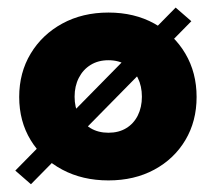

<svg xmlns="http://www.w3.org/2000/svg" viewBox="-20 -455 546 497"><path d="M434.7 -435.4 475.3 -400.1 60.1 21.9 19.6 -13.4ZM260.7 12Q193.6 12 141.4 -15.8Q89.1 -43.5 59.4 -92.3Q29.7 -141.1 29.7 -204Q29.7 -266.9 59.4 -316.2Q89.1 -365.6 141.4 -394.1Q193.6 -422.5 260.7 -422.5Q327.9 -422.5 379.3 -394.1Q430.7 -365.6 459.8 -316.2Q488.9 -266.9 488.9 -204Q488.9 -141.1 459.8 -92.3Q430.7 -43.5 379.3 -15.8Q327.9 12 260.7 12ZM260.7 -111.4Q287.4 -111.4 306.7 -123.2Q326.1 -134.9 336.7 -156.1Q347.3 -177.4 347.3 -204.7Q347.3 -232.1 336.7 -253.4Q326.1 -274.8 306.7 -286.9Q287.4 -299.1 260.7 -299.1Q234.1 -299.1 214.5 -286.9Q194.9 -274.8 184 -253.4Q173.1 -232.1 173.1 -204.7Q173.1 -177.4 184 -156.1Q194.9 -134.9 214.5 -123.2Q234.1 -111.4 260.7 -111.4Z"/></svg>

Font: League Spartan Extralight
Style: Regular
Weight: 200
Foundry: The League of Moveable Type
Version: Version 2.300; ttfautohint (v1.8.3)